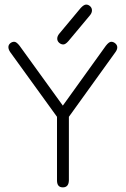

<svg xmlns="http://www.w3.org/2000/svg" viewBox="-20 -810 549 837"><path d="M372.1 -743.2 278.3 -630.9Q265.6 -616.2 255.9 -616.2Q246.1 -616.2 237.8 -623.5Q229.5 -630.9 229.5 -641.6Q229.5 -652.3 238.3 -663.1L332 -775.4Q345.7 -790 355.5 -790Q365.2 -790 373 -782.7Q380.9 -775.4 380.9 -764.6Q380.9 -753.9 372.1 -743.2ZM228.5 -300.8 24.4 -583Q16.6 -594.7 16.6 -604.5Q16.6 -614.3 24.4 -621.1Q32.2 -627.9 42 -627.9Q51.8 -627.9 65.4 -610.4L253.9 -349.6L441.4 -610.4Q455.1 -627.9 464.8 -627.9Q474.6 -627.9 482.9 -620.6Q491.2 -613.3 491.2 -603.5Q491.2 -593.8 483.4 -583L280.3 -300.8V-23.4Q279.3 6.8 253.9 6.8Q228.5 6.8 228.5 -23.4Z"/></svg>

Font: Jura
Style: Book
Weight: 400
Version: Version 2.5